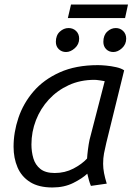

<svg xmlns="http://www.w3.org/2000/svg" viewBox="-20 -817 600 849"><path d="M212 12Q151 12 113 -12Q75 -36 57.5 -77Q40 -118 40 -168Q40 -232 61.5 -296Q83 -360 128 -412.5Q173 -465 244 -497Q315 -529 413 -529Q427 -529 449 -527Q471 -525 493.5 -520Q516 -515 529 -506L450 -185Q444 -160 440 -139Q436 -118 436 -93Q436 -73 440 -52Q444 -31 452 -5L382 5Q377 -7 373.5 -19.5Q370 -32 366 -49Q344 -28 304 -8Q264 12 212 12ZM222 -52Q267 -52 304.5 -71.5Q342 -91 365 -116Q366 -133 369 -156.5Q372 -180 376 -199L443 -458Q439 -459 422.5 -461.5Q406 -464 398 -464Q335 -464 284 -440.5Q233 -417 196 -377Q159 -337 139 -285.5Q119 -234 119 -178Q119 -146 127.5 -117Q136 -88 158.5 -70Q181 -52 222 -52ZM280 -737 294 -797H546L533 -737ZM272 -587Q253 -587 240 -599.5Q227 -612 227 -632Q227 -661 244.5 -677Q262 -693 283 -693Q303 -693 316.5 -680Q330 -667 330 -646Q330 -621 311 -604Q292 -587 272 -587ZM481 -587Q462 -587 449.5 -599.5Q437 -612 437 -632Q437 -661 454 -677Q471 -693 492 -693Q511 -693 524.5 -680Q538 -667 538 -646Q538 -621 519.5 -604Q501 -587 481 -587Z"/></svg>

Font: Ubuntu Sans Mono
Style: Italic
Weight: 400
Italic angle: -13.5°
Monospace: yes
Designer: Dalton Maag Ltd
Foundry: Dalton Maag Ltd
Version: Version 1.006